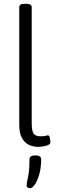

<svg xmlns="http://www.w3.org/2000/svg" viewBox="-20 -772 305 1017"><path d="M183 6Q158 6 135 -4Q112 -14 97 -39.5Q82 -65 82 -112V-734Q82 -752 111 -752H119Q148 -752 148 -734V-120Q148 -79 158 -64.5Q168 -50 195 -50Q213 -50 221 -52.5Q229 -55 234 -55Q242 -55 244.5 -40Q247 -25 247 -19Q247 -6 224.5 0Q202 6 183 6ZM140 225Q134 225 127.5 222Q121 219 121 211Q121 197 128.5 165.5Q136 134 136 72Q136 51 167 51Q198 51 198 72Q198 117 188 151.5Q178 186 164.5 205.5Q151 225 140 225Z"/></svg>

Font: Asap Condensed Light
Style: Regular
Weight: 300
Width: 3
Designer: Pablo Cosgaya
Foundry: Omnibus-Type
Version: Version 3.001; ttfautohint (v1.8.4.7-5d5b)